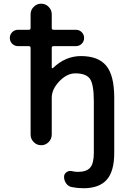

<svg xmlns="http://www.w3.org/2000/svg" viewBox="-20 -793 690 1020"><path d="M76.2 -547.9Q57.6 -547.9 44.9 -560.5Q32.2 -573.2 32.2 -591.3Q32.2 -609.4 44.9 -622.1Q57.6 -634.8 76.2 -634.8H132.8Q142.6 -634.8 142.6 -644.5V-716.8Q142.6 -740.2 159.2 -756.8Q175.8 -773.4 198.7 -773.4Q221.7 -773.4 238.3 -756.8Q254.9 -740.2 254.9 -716.8V-644.5Q254.9 -634.8 264.6 -634.8H382.8Q401.4 -634.8 414.1 -622.1Q426.8 -609.4 426.8 -591.3Q426.8 -573.2 414.1 -560.5Q401.4 -547.9 382.8 -547.9H264.6Q254.9 -547.9 254.9 -538.1V-434.6Q254.9 -431.6 257.3 -430.7Q259.8 -429.7 261.7 -431.6Q327.1 -495.1 410.2 -495.1Q502 -495.1 544.4 -443.8Q586.9 -392.6 586.9 -273.4V19.5Q586.9 117.2 546.9 162.1Q506.8 207 423.8 207Q392.6 207 363.3 201.2Q343.8 198.2 332 182.1Q320.3 166 320.3 146.5Q320.3 130.9 333.5 121.6Q346.7 112.3 362.3 116.2Q378.9 120.1 393.6 120.1Q439.5 120.1 459 97.7Q478.5 75.2 478.5 19.5V-253.9Q478.5 -344.7 458 -374Q437.5 -403.3 379.9 -403.3Q335.9 -403.3 295.4 -361.3Q254.9 -319.3 254.9 -273.4V-78.1Q254.9 -54.7 238.3 -38.1Q221.7 -21.5 198.7 -21.5Q175.8 -21.5 159.2 -38.1Q142.6 -54.7 142.6 -78.1V-538.1Q142.6 -547.9 132.8 -547.9Z"/></svg>

Font: Gen Jyuu GothicX Medium
Style: Regular
Weight: 500
Designer: Ryoko NISHIZUKA (kana &amp; ideographs); Paul D. Hunt (Latin, Greek &amp; Cyrillic); Wenlong ZHANG (bopomofo); Sandoll C
Version: Version 1.058.20140828